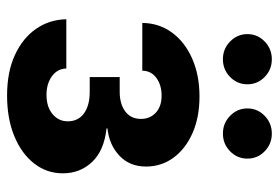

<svg xmlns="http://www.w3.org/2000/svg" viewBox="-146 -657 811 559"><g transform="rotate(90 259.5 -377.5)"><path d="M258 7.4Q189.3 7.4 139.7 -15.6Q90.2 -38.6 63.5 -77.7Q36.8 -116.8 36.1 -165.1H179.5Q180.1 -139.1 201.8 -123.3Q223.5 -107.4 256.1 -107.4Q291.2 -107.4 312.2 -125Q333.2 -142.6 333.2 -169.2Q333.2 -199.5 310.4 -216.3Q287.6 -233.2 247.3 -233.2H204.3V-320.5H247.3Q282.6 -320.5 304.4 -336.7Q326.2 -352.9 326.2 -382.5Q326.2 -408.8 308 -425.7Q289.7 -442.5 258.6 -442.5Q227.8 -442.5 207 -427.4Q186.2 -412.3 185.8 -386.3H46.8Q47.2 -434.7 74.5 -472.3Q101.8 -509.9 150.1 -531.3Q198.3 -552.8 260.8 -552.8Q321.9 -552.8 367.7 -532.4Q413.5 -512.1 439.2 -477Q464.9 -441.9 464.9 -397.2Q464.9 -349.4 433.3 -319.7Q401.7 -289.9 353.8 -284.8V-282.2Q418.7 -275.1 451.6 -240.1Q484.6 -205.1 484.6 -155.1Q484.6 -107.9 455.8 -71.2Q427 -34.4 376 -13.5Q325 7.4 258 7.4ZM368.9 -621Q338.6 -621 317.2 -642Q295.7 -663 295.7 -692.3Q295.7 -721.8 317.2 -742.6Q338.6 -763.4 368.9 -763.4Q399.1 -763.4 420.5 -742.6Q441.8 -721.8 441.8 -692.3Q441.8 -662.8 420.5 -641.9Q399.1 -621 368.9 -621ZM152.5 -621Q122.2 -621 100.8 -642Q79.3 -663 79.3 -692.3Q79.3 -721.8 100.8 -742.6Q122.2 -763.4 152.5 -763.4Q182.8 -763.4 204.1 -742.6Q225.4 -721.8 225.4 -692.3Q225.4 -662.8 204.1 -641.9Q182.8 -621 152.5 -621Z"/></g></svg>

Font: Inter Variable LoSnoCo
Style: Regular
Weight: 400
Designer: Rasmus Andersson
Foundry: rsms
Version: Version 4.000;git-a52131595; featfreeze: case,dlig,ss01,ss02